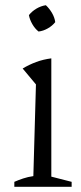

<svg xmlns="http://www.w3.org/2000/svg" viewBox="-20 -717 311 737"><path d="M35 0V-19Q51 -26 69 -32Q87 -38 108 -41L118 -393L67 -454Q92 -469 119 -479Q146 -489 177 -493V-39L255 -19V0ZM156 -697Q170 -684 180 -666.5Q190 -649 192 -632Q181 -618 163.5 -608Q146 -598 128 -596Q114 -607 104 -624.5Q94 -642 91 -659Q103 -674 120 -684Q137 -694 156 -697Z"/></svg>

Font: Piazzolla 24pt Light
Style: Regular
Weight: 300
Designer: Juan Pablo del Peral
Foundry: Huerta Tipografica
Version: Version 2.005